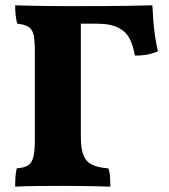

<svg xmlns="http://www.w3.org/2000/svg" viewBox="-20 -699 635 722"><path d="M37 3Q37 -43 43 -66Q70 -68 84.5 -76.5Q99 -85 105 -107Q111 -129 111 -172V-506Q111 -548 106 -569Q101 -590 86.5 -598.5Q72 -607 45 -610Q41 -623 39 -640.5Q37 -658 37 -679Q58 -678 90 -677.5Q122 -677 157.5 -676.5Q193 -676 225.5 -676Q258 -676 280 -676Q392 -676 453.5 -677Q515 -678 553 -679Q554 -654 556.5 -622.5Q559 -591 563.5 -560Q568 -529 574 -506Q557 -499 537 -494.5Q517 -490 487 -490Q482 -524 468.5 -551.5Q455 -579 425.5 -594.5Q396 -610 343 -610H284V-184Q284 -120 306 -95Q328 -70 387 -66Q393 -52 394 -33Q395 -14 395 3Q377 2 347.5 1.5Q318 1 284.5 0.5Q251 0 222 0Q173 0 120 0.5Q67 1 37 3Z"/></svg>

Font: Vollkorn ExtraBold
Style: Regular
Weight: 800
Designer: Friedrich Althausen
Foundry: Friedrich Althausen
Version: Version 5.000; ttfautohint (v1.8.3)